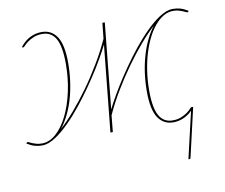

<svg xmlns="http://www.w3.org/2000/svg" viewBox="-75 -590 1010 862"><g transform="rotate(-10 429.5 -158.5)"><path d="M108.5 0Q101.5 2.5 95 3.8Q88.5 5 82.5 5Q63 5 47.2 0.5Q31.5 -4 12 -16L14 -18.5Q16.5 -21 18 -21.5Q20.5 -22 25.5 -19.2Q30.5 -16.5 38.2 -13.2Q46 -10 56.8 -7Q67.5 -4 81.5 -4Q116 -4 146.5 -31.2Q177 -58.5 199.8 -104.8Q222.5 -151 235.8 -211.5Q249 -272 249 -338.5Q249 -417.5 228.8 -452.8Q208.5 -488 168 -488Q145.5 -488 129 -481.2Q112.5 -474.5 101.2 -466.2Q90 -458 83.5 -451Q77 -444 75 -443.5Q71 -443 69 -444.5L67.5 -445.5Q79.5 -461 92.2 -471Q105 -481 118 -486.8Q131 -492.5 143.5 -494.8Q156 -497 166.5 -497Q211 -497 235.5 -460Q260 -423 260 -340.5Q260 -297 254.2 -255.5Q248.5 -214 237.8 -177.2Q227 -140.5 211.5 -109Q196 -77.5 177 -53.5Q208 -81.5 243 -122.2Q278 -163 312.8 -211.2Q347.5 -259.5 379.2 -312.8Q411 -366 435 -419L442.5 -490.5H453.5L414 -100.5Q426 -125.5 446.5 -161Q467 -196.5 492.8 -235.8Q518.5 -275 548.5 -315.5Q578.5 -356 609.5 -390.8Q640.5 -425.5 671.5 -451.8Q702.5 -478 730 -489.5L737 -492.5V-492Q744 -494.5 750.2 -495.8Q756.5 -497 763 -497Q782.5 -497 798.2 -492.5Q814 -488 833.5 -476L831.5 -473.5Q830.5 -472.5 829.5 -471.8Q828.5 -471 827.5 -470.5Q825 -470 820 -472.8Q815 -475.5 807.2 -478.8Q799.5 -482 788.8 -485Q778 -488 764 -488Q741 -488 719.8 -475.5Q698.5 -463 679.8 -440.5Q661 -418 645.8 -387Q630.5 -356 619.5 -318.8Q608.5 -281.5 602.5 -239.5Q596.5 -197.5 596.5 -153.5Q596.5 -74.5 616.8 -39.2Q637 -4 677.5 -4Q700 -4 716.5 -10.8Q733 -17.5 744.2 -25.8Q755.5 -34 761.8 -41Q768 -48 770.5 -48.5Q774.5 -49 776.5 -47.5L778 -46.5L727 174.5Q726.5 180 721 180H716.5L766 -32.5Q755 -21.5 743.5 -14.2Q732 -7 720.8 -2.8Q709.5 1.5 699 3.2Q688.5 5 679 5Q634.5 5 610 -32Q585.5 -69 585.5 -151.5Q585.5 -195 591.2 -236.2Q597 -277.5 607.8 -314.2Q618.5 -351 633.8 -382.5Q649 -414 668 -438Q637 -410 602.2 -369.5Q567.5 -329 533 -281Q498.5 -233 466.8 -180.2Q435 -127.5 411 -74.5L403.5 1H392.5L432.5 -393Q420.5 -368.5 400.2 -333Q380 -297.5 354 -258Q328 -218.5 298 -178Q268 -137.5 236.8 -102.2Q205.5 -67 174.2 -40.5Q143 -14 115.5 -2.5L108.5 0.5Z"/></g></svg>

Font: Lato Hairline
Style: Italic
Weight: 100
Italic angle: -7°
Designer: Lukasz Dziedzic
Foundry: tyPoland Lukasz Dziedzic
Version: Version 2.007; 2014-02-27